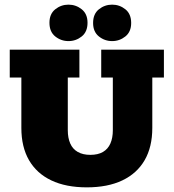

<svg xmlns="http://www.w3.org/2000/svg" viewBox="-20 -797 748 827"><path d="M354 10Q264 10 201 -20Q138 -50 105 -107Q72 -164 72 -246V-463H22V-583H322V-463H272V-236Q272 -203 282.5 -179Q293 -155 315 -142.5Q337 -130 369 -130Q402 -130 423.5 -142.5Q445 -155 455.5 -179Q466 -203 466 -236V-463H416V-583H686V-463H636V-246Q636 -164 603 -107Q570 -50 507 -20Q444 10 354 10ZM275 -620Q243 -620 218 -640Q193 -660 193 -699Q193 -737 218 -757Q243 -777 275 -777Q307 -777 332 -757Q357 -737 357 -699Q357 -660 332 -640Q307 -620 275 -620ZM463 -620Q431 -620 406 -640Q381 -660 381 -698Q381 -737 406 -757Q431 -777 463 -777Q495 -777 520 -757Q545 -737 545 -698Q545 -660 520 -640Q495 -620 463 -620Z"/></svg>

Font: Rokkitt SemiBold Black
Style: Regular
Weight: 900
Version: Version 3.103